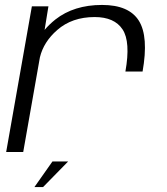

<svg xmlns="http://www.w3.org/2000/svg" viewBox="-20 -615 677 777"><path d="M487.5 -325.5Q509 -446 476 -496Q443 -546 363 -546Q271.5 -546 211.5 -493.5Q156.5 -445.5 141.5 -383L74 0H5L109 -589.5H176L160.5 -494Q179 -516 204 -536Q279 -595 393 -595Q502 -595 542 -531Q582 -467 557 -325.5ZM119.4 141.9 192.2 38.5H255.7L154.4 141.9Z"/></svg>

Font: Anybody ExtraExpanded Light
Style: Italic
Weight: 300
Width: 8
Italic angle: -10°
Designer: Tyler Finck
Foundry: Etcetera Type Company
Version: Version 1.010; ttfautohint (v1.8.3) -l 8 -r 50 -G 200 -x 14 